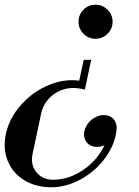

<svg xmlns="http://www.w3.org/2000/svg" viewBox="-45 -580 586 812"><path d="M171.9 211.9Q105.5 211.9 56.6 181.6Q7.8 151.4 -12.7 99.4Q-33.2 47.4 -20 -14.2Q-5.4 -81.5 44.7 -137.2Q94.7 -192.9 161.1 -220.2Q227.5 -247.6 290 -238.8L309.1 -327.1H340.8L314 -201.2H313Q270 -212.9 232.2 -204.1Q194.3 -195.3 165.8 -167Q137.2 -138.7 128.9 -99.1L92.8 70.8Q83 115.7 108.6 147.9Q134.3 180.2 179.2 180.2Q246.1 180.2 306.6 138.9Q367.2 97.7 397 34.2Q374 44.4 352.1 40Q325.2 34.2 314.9 10.5Q304.7 -13.2 316.9 -40Q328.1 -67.4 355 -82.5Q381.8 -97.7 408.2 -91.8Q428.2 -87.4 439 -71.3Q449.7 -55.2 448.2 -34.2Q442.9 27.8 401.9 85.2Q360.8 142.6 298.6 177.2Q236.3 211.9 171.9 211.9ZM287.1 -487.8Q287.1 -518.1 308.1 -539.1Q329.1 -560.1 358.9 -560.1Q388.7 -560.1 409.9 -538.8Q431.2 -517.6 431.2 -487.8Q431.2 -458.5 409.9 -437.3Q388.7 -416 358.9 -416Q329.1 -416 308.1 -437.3Q287.1 -458.5 287.1 -487.8Z"/></svg>

Font: Fin Serif Display
Style: Italic
Weight: 400
Italic angle: -12°
Designer: J. Blake Harris
Version: Version 1.006;FEAKit 1.0